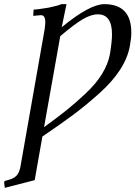

<svg xmlns="http://www.w3.org/2000/svg" viewBox="-41 -678 652 924"><path d="M279 -658 256 -547Q391 -658 461 -658Q591 -658 591 -521Q591 -496 584 -457Q574 -400 537 -342.5Q500 -285 435.5 -227.5Q371 -170 312 -126Q253 -82 163 -21L126 189L-18 226L-21 201Q-21 193 -15 192L6 186Q29 179 40.5 165Q52 151 57 126L174 -538Q177 -559 177 -572Q177 -605 156 -605L123 -602Q117 -602 119 -607L121 -632Q138 -632 192 -641Q236 -650 255 -658ZM430 -609Q397 -609 356.5 -585Q316 -561 249 -504L171 -66Q237 -114 279.5 -148Q322 -182 372 -229Q422 -276 450.5 -323Q479 -370 488 -417Q498 -479 498 -513Q498 -609 430 -609Z"/></svg>

Font: Linux Libertine O
Style: Italic
Weight: 400
Italic angle: -12°
Designer: Philipp H. Poll
Foundry: Philipp H. Poll
Version: Version 5.1.6